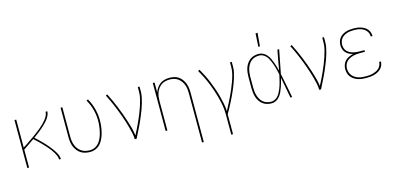

<svg xmlns="http://www.w3.org/2000/svg" viewBox="-80 -1270 4161 2011"><g transform="rotate(-15 2000.0 -264.5)"><path d="M72 0V-520H91V-217Q110 -229 129 -241.5Q148 -254 166.5 -267Q185 -280 203.5 -292.5Q222 -305 240 -318.5Q258 -332 276 -346Q294 -360 311 -374.5Q328 -389 344 -405Q360 -421 374 -438.5Q388 -456 398.5 -476.5Q409 -497 409 -520H428Q428 -500 420 -481.5Q412 -463 401 -446.5Q390 -430 376.5 -415.5Q363 -401 348.5 -387Q334 -373 319 -360Q304 -347 288.5 -335Q273 -323 257 -311Q241 -299 225 -287Q242 -272 258.5 -256Q275 -240 291 -224Q307 -208 322.5 -191.5Q338 -175 352.5 -157.5Q367 -140 380.5 -122Q394 -104 406 -84.5Q418 -65 427 -44Q436 -23 436 0H417Q417 -22 408 -42.5Q399 -63 387.5 -82Q376 -101 362.5 -118.5Q349 -136 334.5 -152.5Q320 -169 305 -185Q290 -201 274.5 -216.5Q259 -232 243 -247Q227 -262 210 -277Q181 -256 151 -235.5Q121 -215 91 -195V0Z M754 8Q728 8 702 2.5Q676 -3 654 -17Q632 -31 615.5 -52Q599 -73 589 -97.5Q579 -122 575.5 -148Q572 -174 572 -200V-520H591V-200Q591 -176 594.5 -152.5Q598 -129 606.5 -107Q615 -85 629.5 -66Q644 -47 664 -34Q684 -21 707 -15.5Q730 -10 754 -10Q776 -10 797.5 -17.5Q819 -25 836 -39.5Q853 -54 865 -73Q877 -92 885.5 -112.5Q894 -133 899.5 -154.5Q905 -176 909 -198Q913 -220 915 -242.5Q917 -265 917 -287Q917 -348 901 -408Q885 -468 854 -521L871 -530Q903 -475 919.5 -412.5Q936 -350 936 -287Q936 -263 934 -239Q932 -215 927.5 -191Q923 -167 916.5 -144Q910 -121 900 -99Q890 -77 876.5 -57Q863 -37 844 -22Q825 -7 801.5 0.5Q778 8 754 8Z M1237 0Q1237 -34 1229.5 -68Q1222 -102 1213 -135.5Q1204 -169 1193.5 -201.5Q1183 -234 1171.5 -266.5Q1160 -299 1147.5 -331Q1135 -363 1121.5 -395Q1108 -427 1093.5 -458Q1079 -489 1063 -520L1080 -528Q1100 -489 1118 -449.5Q1136 -410 1152.5 -369.5Q1169 -329 1184 -288Q1199 -247 1212.5 -205.5Q1226 -164 1237.5 -122Q1249 -80 1254 -37Q1272 -71 1289 -105.5Q1306 -140 1321.5 -175Q1337 -210 1351.5 -245.5Q1366 -281 1378 -317.5Q1390 -354 1399.5 -392Q1409 -430 1409 -468V-520H1428V-468Q1428 -437 1421.5 -406Q1415 -375 1406.5 -345Q1398 -315 1387 -285.5Q1376 -256 1364 -227Q1352 -198 1339.5 -169Q1327 -140 1313 -112Q1299 -84 1285 -56Q1271 -28 1257 0Z M1909 215V-320Q1909 -343 1906 -366.5Q1903 -390 1894.5 -412Q1886 -434 1872 -453Q1858 -472 1839 -485.5Q1820 -499 1796.5 -504.5Q1773 -510 1750 -510Q1727 -510 1703.5 -504.5Q1680 -499 1661 -485.5Q1642 -472 1628 -453Q1614 -434 1605.5 -412Q1597 -390 1594 -366.5Q1591 -343 1591 -320V0H1572V-520H1591V-413Q1600 -438 1615 -460.5Q1630 -483 1652 -499Q1674 -515 1700 -521.5Q1726 -528 1753 -528Q1779 -528 1804.5 -522Q1830 -516 1851 -501.5Q1872 -487 1887.5 -466Q1903 -445 1912 -421Q1921 -397 1924.5 -371.5Q1928 -346 1928 -320V215Z M2226 215V0Q2226 -69 2211.5 -136.5Q2197 -204 2175.5 -269Q2154 -334 2126 -397Q2098 -460 2063 -519L2080 -528Q2102 -490 2121.5 -451Q2141 -412 2157.5 -371.5Q2174 -331 2188.5 -290Q2203 -249 2214.5 -206.5Q2226 -164 2234.5 -121Q2243 -78 2245 -35Q2263 -69 2281 -103.5Q2299 -138 2315.5 -173Q2332 -208 2347.5 -244Q2363 -280 2376 -316.5Q2389 -353 2399 -391Q2409 -429 2409 -468V-520H2428V-468Q2428 -436 2421 -405Q2414 -374 2404.5 -344Q2395 -314 2383.5 -284.5Q2372 -255 2359.5 -226Q2347 -197 2333.5 -168.5Q2320 -140 2305.5 -111.5Q2291 -83 2276 -55.5Q2261 -28 2245 0V215Z M2722 8Q2696 8 2671.5 1.5Q2647 -5 2627 -20Q2607 -35 2592.5 -56Q2578 -77 2570 -101Q2562 -125 2559 -150Q2556 -175 2556 -200V-320Q2556 -345 2559 -370Q2562 -395 2570 -419Q2578 -443 2592.5 -464Q2607 -485 2627 -500Q2647 -515 2671.5 -521.5Q2696 -528 2722 -528Q2746 -528 2769 -516Q2792 -504 2808 -485Q2824 -466 2835 -443.5Q2846 -421 2854.5 -397.5Q2863 -374 2870 -350.5Q2877 -327 2883 -302Q2893 -357 2902.5 -411.5Q2912 -466 2923 -520H2942Q2929 -456 2917 -391.5Q2905 -327 2892 -264Q2906 -198 2918.5 -132Q2931 -66 2944 0H2925Q2914 -56 2904 -112.5Q2894 -169 2883 -225Q2877 -200 2870 -175.5Q2863 -151 2854.5 -127Q2846 -103 2835.5 -80Q2825 -57 2809 -37Q2793 -17 2770 -4.5Q2747 8 2722 8ZM2722 -10Q2741 -10 2759.5 -19Q2778 -28 2791.5 -42.5Q2805 -57 2814.5 -74.5Q2824 -92 2832 -110.5Q2840 -129 2846 -148Q2852 -167 2857 -186Q2862 -205 2866.5 -224.5Q2871 -244 2875 -264Q2871 -283 2866.5 -302Q2862 -321 2857 -339.5Q2852 -358 2845.5 -376.5Q2839 -395 2831.5 -413Q2824 -431 2814.5 -448Q2805 -465 2791 -479Q2777 -493 2759 -501.5Q2741 -510 2722 -510Q2699 -510 2677 -504Q2655 -498 2637 -484Q2619 -470 2607 -450.5Q2595 -431 2588 -409.5Q2581 -388 2578 -365.5Q2575 -343 2575 -320V-200Q2575 -177 2578 -154.5Q2581 -132 2588 -110.5Q2595 -89 2607 -69.5Q2619 -50 2637 -36Q2655 -22 2677 -16Q2699 -10 2722 -10ZM2738 -600 2746 -744H2768L2755 -600Z M3237 0Q3237 -34 3229.5 -68Q3222 -102 3213 -135.5Q3204 -169 3193.5 -201.5Q3183 -234 3171.5 -266.5Q3160 -299 3147.5 -331Q3135 -363 3121.5 -395Q3108 -427 3093.5 -458Q3079 -489 3063 -520L3080 -528Q3100 -489 3118 -449.5Q3136 -410 3152.5 -369.5Q3169 -329 3184 -288Q3199 -247 3212.5 -205.5Q3226 -164 3237.5 -122Q3249 -80 3254 -37Q3272 -71 3289 -105.5Q3306 -140 3321.5 -175Q3337 -210 3351.5 -245.5Q3366 -281 3378 -317.5Q3390 -354 3399.5 -392Q3409 -430 3409 -468V-520H3428V-468Q3428 -437 3421.5 -406Q3415 -375 3406.5 -345Q3398 -315 3387 -285.5Q3376 -256 3364 -227Q3352 -198 3339.5 -169Q3327 -140 3313 -112Q3299 -84 3285 -56Q3271 -28 3257 0Z M3747 8Q3725 8 3702 5.5Q3679 3 3657.5 -4Q3636 -11 3616.5 -23.5Q3597 -36 3583 -53.5Q3569 -71 3562.5 -93Q3556 -115 3556 -138Q3556 -162 3564.5 -186Q3573 -210 3590.5 -227.5Q3608 -245 3630.5 -255Q3653 -265 3677 -271Q3656 -276 3636 -286Q3616 -296 3601 -312Q3586 -328 3579 -349.5Q3572 -371 3572 -393Q3572 -413 3578 -433.5Q3584 -454 3596.5 -470.5Q3609 -487 3627 -498.5Q3645 -510 3665 -516.5Q3685 -523 3705.5 -525.5Q3726 -528 3747 -528Q3767 -528 3787 -526Q3807 -524 3826 -518Q3845 -512 3863 -502Q3881 -492 3894 -477Q3907 -462 3914.5 -443Q3922 -424 3922 -404V-400H3903V-403Q3903 -421 3896 -437.5Q3889 -454 3877 -467Q3865 -480 3849.5 -488.5Q3834 -497 3817 -502Q3800 -507 3782.5 -508.5Q3765 -510 3747 -510Q3729 -510 3710.5 -508Q3692 -506 3674.5 -500.5Q3657 -495 3641 -485Q3625 -475 3613.5 -461Q3602 -447 3596.5 -429Q3591 -411 3591 -392Q3591 -374 3597 -356Q3603 -338 3615 -324.5Q3627 -311 3643.5 -302Q3660 -293 3677.5 -288Q3695 -283 3713.5 -281Q3732 -279 3750 -279H3803V-261H3750Q3730 -261 3710 -259Q3690 -257 3670.5 -251.5Q3651 -246 3633 -236.5Q3615 -227 3601.5 -212Q3588 -197 3581.5 -177.5Q3575 -158 3575 -138Q3575 -118 3581.5 -98.5Q3588 -79 3600.5 -63.5Q3613 -48 3630.5 -37Q3648 -26 3667.5 -20Q3687 -14 3707 -12Q3727 -10 3747 -10Q3766 -10 3785 -11.5Q3804 -13 3822 -18Q3840 -23 3857.5 -31Q3875 -39 3888.5 -51.5Q3902 -64 3910.5 -82Q3919 -100 3919 -118V-120H3938V-118Q3938 -97 3929.5 -77Q3921 -57 3906 -42Q3891 -27 3871.5 -17Q3852 -7 3831.5 -1.5Q3811 4 3789.5 6Q3768 8 3747 8Z"/></g></svg>

Font: Iosevka Term Curly Thin
Style: Regular
Weight: 100
Designer: Belleve Invis
Foundry: Belleve Invis
Version: Version 32.3.0